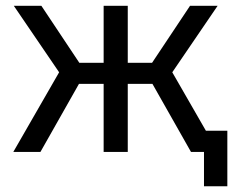

<svg xmlns="http://www.w3.org/2000/svg" viewBox="-20 -531 823 671"><path d="M647.5 0 489.6 -278.7 644.1 -510.7H740.5L556.4 -240.7V-323L742.2 0ZM26.5 0 212.3 -323V-240.7L28.3 -510.7H124.6L279.1 -278.7L121.3 0ZM342.2 0V-510.7H426.5V0ZM230.6 -237.8V-311.6H536.5V-237.8ZM692.9 120V0H669.7V-74.1H774.5V120Z"/></svg>

Font: TikTok Sans Light
Style: Regular
Weight: 300
Version: Version 4.000